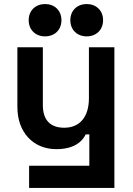

<svg xmlns="http://www.w3.org/2000/svg" viewBox="-20 -730 656 950"><path d="M124 200H546V-496H420V-244C420 -152 375 -98 298 -98C230 -98 192 -135 192 -210V-496H66V-200C66 -77 143 8 259 8C348 8 388 -31 404 -65H422V90H124ZM122 -630C122 -581 157 -550 203 -550C249 -550 284 -581 284 -630C284 -679 249 -710 203 -710C157 -710 122 -679 122 -630ZM328 -630C328 -581 363 -550 409 -550C455 -550 490 -581 490 -630C490 -679 455 -710 409 -710C363 -710 328 -679 328 -630Z"/></svg>

Font: Meta Space
Style: Bold
Weight: 700
Designer: Meta Pool / Florian Karsten
Foundry: Meta Pool / Florian Karsten
Version: Version 2.000;Glyphs 3.1.1 (3137)